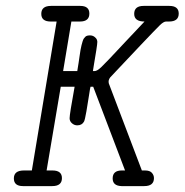

<svg xmlns="http://www.w3.org/2000/svg" viewBox="-20 -631 626 651"><path d="M27 -26Q27 -53 61 -53H88L172 -558H152Q120 -558 120 -584Q120 -611 153 -611H252Q283 -611 283 -585Q283 -558 251 -558H222L194 -390H242Q244 -403 246.5 -418Q249 -433 250 -442Q251 -451 253 -461.5Q255 -472 256.5 -478Q258 -484 260 -490.5Q262 -497 264 -500Q266 -503 269 -506Q272 -509 276 -510Q280 -511 285 -511Q294 -511 300.5 -506Q307 -501 308.5 -496.5Q310 -492 310 -489Q310 -483 306.5 -460.5Q303 -438 299 -415Q295 -392 295 -390H301Q309 -390 323 -403Q337 -416 404 -488Q444 -531 470 -558Q435 -558 435 -584Q435 -611 467 -611H554Q586 -611 586 -585Q586 -558 553 -558H543Q535 -558 522.5 -546Q510 -534 455 -476Q397 -415 354 -369Q346 -359 349 -348L461 -53H472Q488 -53 495 -45Q502 -37 502 -27Q502 0 469 0H392Q362 -1 362 -26Q362 -53 393 -53H404L296 -337H287Q286 -336 282 -309Q278 -282 273 -253.5Q268 -225 265 -219Q258 -206 242 -206Q232 -206 224 -213Q216 -220 216 -230Q216 -244 233 -337H186L138 -53H158Q190 -53 190 -27Q190 0 157 0H58Q27 0 27 -26Z"/></svg>

Font: CMU Typewriter Text
Style: LightOblique
Weight: 200
Italic angle: -9.46001°
Version: Version 0.7.0